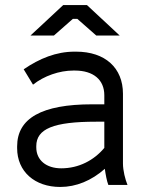

<svg xmlns="http://www.w3.org/2000/svg" viewBox="-20 -734 589 762"><path d="M455 -593 325 -714H231L101 -593H194L269 -659H287L362 -593ZM219 8C282 8 343 -17 396 -64C399 -42 404 -15 410 0H486C477 -22 468 -57 468 -85V-362C468 -464 398 -529 282 -529H276C203 -529 137 -502 74 -459L111 -398C155 -433 216 -454 271 -454H277C351 -454 394 -417 394 -356V-320H346C146 -320 48 -265 48 -153V-146C48 -53 118 8 219 8ZM223 -66C164 -66 124 -98 124 -149V-154C124 -223 193 -251 361 -251H394V-147C353 -98 293 -66 223 -66Z"/></svg>

Font: Fixel Text Regular
Style: Regular
Weight: 400
Width: 4
Designer: AlfaBravo + MacPaw
Foundry: Kyrylo Tkachov, Marchela Mozhyna, Serhii Makarenko, Maria Weinstein, Zakhar Kryvoshyya
Version: Version 1.211